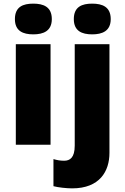

<svg xmlns="http://www.w3.org/2000/svg" viewBox="-20 -796 689 1056"><path d="M163 -776C107 -776 62 -759 62 -691C62 -625 107 -607 163 -607C218 -607 265 -625 265 -691C265 -759 218 -776 163 -776ZM386 -691C386 -625 431 -607 487 -607C542 -607 589 -625 589 -691C589 -759 542 -776 487 -776C431 -776 386 -759 386 -691ZM258 -553H67V0H258ZM377 240C529 240 582 145 582 45V-553H391V5C391 72 364 88 333 88C311 88 295 85 274 79V228C300 235 346 240 377 240Z"/></svg>

Font: Noto Sans Gurmukhi Black
Style: Regular
Weight: 900
Designer: Jelle Bosma - Monotype Design Team
Foundry: Monotype Imaging Inc.
Version: Version 2.004